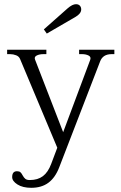

<svg xmlns="http://www.w3.org/2000/svg" viewBox="-20 -707 579 915"><path d="M203 -547 189 -567 302 -667Q325 -687 342 -687Q354 -687 360.5 -680Q367 -673 367 -662Q367 -642 339 -626ZM525 -470V-449H512Q470 -449 457 -414L262 91Q243 140 210.5 164Q178 188 129 188Q88 188 63 172Q38 156 38 137Q38 109 61 109Q72 109 77.5 114Q83 119 88 129Q94 140 101 145.5Q108 151 122 151Q160 151 184.5 132.5Q209 114 224 74L253 -3L76 -425Q71 -438 57 -443.5Q43 -449 28 -449H14V-470H201V-449H187Q168 -449 155 -442.5Q142 -436 147 -423L281 -77L410 -422Q415 -436 402 -442.5Q389 -449 371 -449H357V-470Z"/></svg>

Font: Taviraj Light
Style: Regular
Weight: 300
Designer: Katatrad Team
Foundry: CadsonDemak
Version: Version 1.001